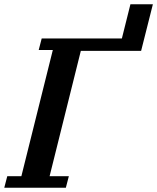

<svg xmlns="http://www.w3.org/2000/svg" viewBox="-50 -878 735 898"><path d="M-16 -54H50L197 -644H131L145 -698H520L560 -858H665L610 -640H328L182 -54H272L258 0H-30Z"/></svg>

Font: IBM Plex Serif SmBld
Style: Italic
Weight: 600
Italic angle: -14°
Designer: Mike Abbink, Paul van der Laan, Pieter van Rosmalen
Foundry: Bold Monday
Version: Version 3.001